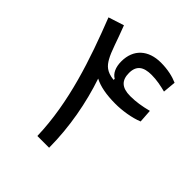

<svg xmlns="http://www.w3.org/2000/svg" viewBox="-191 -836 969 969"><g transform="rotate(45 293.0 -352.0)"><path d="M227.1 0H311C310.5 -147 282.7 -293.9 239.3 -421.9C275.9 -402.8 325.2 -393.1 391.6 -393.1C437.5 -393.1 499.5 -401.9 543.9 -420.4L539.1 -491.2C495.1 -480 459 -473.6 416 -473.6C355 -473.6 329.1 -500.5 329.1 -551.8C329.1 -605 359.4 -626 417 -626C453.1 -626 488.3 -618.7 520.5 -610.4L526.9 -679.7C496.1 -693.4 455.1 -703.1 406.7 -703.1C316.9 -703.1 260.3 -652.3 260.3 -565.9C260.3 -524.4 274.4 -494.1 299.3 -480L298.8 -472.2C244.6 -478 225.6 -501 209.5 -528.8C188 -566.4 173.3 -622.1 141.1 -704.1L57.6 -677.2C141.6 -462.9 220.7 -232.4 227.1 0Z"/></g></svg>

Font: Cascadia Mono PL SemiLight
Style: Regular
Weight: 350
Monospace: yes
Designer: Aaron Bell
Foundry: Saja Typeworks
Version: Version 2404.023